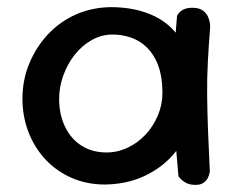

<svg xmlns="http://www.w3.org/2000/svg" viewBox="-20 -520 653 539"><path d="M275 -2Q224 -2 181.5 -20.5Q139 -39 108 -72Q77 -105 60 -149Q43 -193 43 -243Q43 -296 62.5 -342.5Q82 -389 115.5 -424.5Q149 -460 193.5 -479.5Q238 -499 290 -500Q363 -500 416 -473.5Q469 -447 497.5 -391.5Q526 -336 526 -250Q526 -200 508.5 -155.5Q491 -111 458 -77Q425 -43 379 -23Q333 -3 275 -2ZM279 -92Q310 -92 338.5 -105.5Q367 -119 388.5 -142Q410 -165 423 -195.5Q436 -226 436 -259Q436 -315 417.5 -351.5Q399 -388 367.5 -405.5Q336 -423 295 -423Q265 -423 237.5 -407.5Q210 -392 189.5 -366Q169 -340 157.5 -307.5Q146 -275 146 -242Q146 -199 162.5 -164.5Q179 -130 209 -111Q239 -92 279 -92ZM529 -1Q512 -1 501.5 -7Q491 -13 486 -19Q481 -25 481 -25Q474 -98 470 -170.5Q466 -243 468 -319Q470 -395 477 -476Q477 -476 481 -482Q485 -488 495.5 -493.5Q506 -499 525 -498Q542 -497 551.5 -489Q561 -481 565 -470.5Q569 -460 569.5 -452.5Q570 -445 570 -445Q566 -394 563.5 -347Q561 -300 561.5 -252.5Q562 -205 564 -153Q566 -101 569 -39Q569 -39 568 -33.5Q567 -28 563.5 -20.5Q560 -13 551.5 -7Q543 -1 529 -1Z"/></svg>

Font: Sour Gummy
Style: Regular
Weight: 400
Designer: Stefie Justprince
Foundry: Eifetstype
Version: Version 1.000